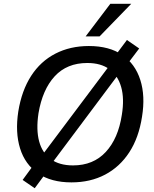

<svg xmlns="http://www.w3.org/2000/svg" viewBox="-20 -958 819 1018"><path d="M77 -367Q95 -478 145 -555.5Q195 -633 273.5 -673.5Q352 -714 451 -714Q560 -714 628.5 -666.5Q697 -619 724 -534Q751 -449 733 -339Q716 -228 665.5 -150.5Q615 -73 537 -32Q459 9 359 9Q251 9 182 -38.5Q113 -86 86.5 -171Q60 -256 77 -367ZM184 -357Q171 -270 187.5 -208.5Q204 -147 249.5 -114Q295 -81 367 -81Q475 -81 541 -152.5Q607 -224 626 -349Q640 -435 622.5 -496.5Q605 -558 560 -591Q515 -624 443 -624Q335 -624 270 -553.5Q205 -483 184 -357ZM238 -60 164 40 100 -4 174 -105 214 -149 554 -602 579 -647 653 -746 718 -701 643 -602 603 -557 264 -104ZM434 -765 565 -938H676L508 -765Z"/></svg>

Font: Mulish ExtraLight SemiBold
Style: Italic
Weight: 600
Italic angle: -9°
Version: Version 3.603